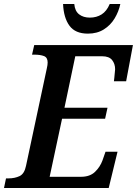

<svg xmlns="http://www.w3.org/2000/svg" viewBox="-41 -939 684 959"><path d="M-21 0 -11 -48H1Q33 -48 57 -59.5Q81 -71 89 -111L193 -598Q197 -615 197 -627Q197 -652 178.5 -659Q160 -666 131 -666H119L130 -714H623L589 -533H528Q529 -537 530 -550.5Q531 -564 532.5 -577Q534 -590 534 -593Q534 -620 519 -639Q504 -658 469 -658H335L281 -401H496L484 -346H269L207 -56H364Q408 -56 433.5 -80.5Q459 -105 471 -138L486 -181H546L502 0ZM398 -771Q335 -771 306 -810.5Q277 -850 274 -919H330Q333 -884 354 -867.5Q375 -851 408 -851Q441 -851 466.5 -867Q492 -883 507 -919H560Q552 -881 531.5 -847Q511 -813 477.5 -792Q444 -771 398 -771Z"/></svg>

Font: Noto Serif SemiCondensed SemiBold
Style: Italic
Weight: 600
Width: 4
Italic angle: -12°
Designer: Monotype Design Team
Foundry: Monotype Imaging Inc.
Version: Version 2.014; ttfautohint (v1.8.4.7-5d5b)